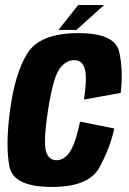

<svg xmlns="http://www.w3.org/2000/svg" viewBox="-20 -733 507 757"><path d="M184.9 4.1Q329.3 4.1 371.2 -71.5Q413.1 -147.2 430.7 -226.4L295.7 -253.5Q279.5 -173.6 257.3 -137.5Q235 -101.3 202.9 -101.3Q170.5 -101.3 160.8 -138.9Q151.2 -176.4 168.4 -292.7Q188.4 -423.8 213.6 -459.8Q238.9 -495.9 272.7 -495.9Q303.9 -495.9 314 -462.8Q324.1 -429.7 311.3 -340.6L455.9 -366.6Q466.3 -454.4 450 -528.4Q433.6 -602.4 289.6 -602.4Q135.4 -602.4 86.2 -520.1Q36.9 -437.8 18.4 -288.6Q1.5 -156.6 17.2 -76.2Q32.9 4.1 184.9 4.1ZM210.5 -615H281.3L390.4 -713.2H288.4Z"/></svg>

Font: Anybody Thin Condensed
Style: Italic
Weight: 100
Width: 3
Italic angle: -10°
Version: Version 1.113;gftools[0.9.25]